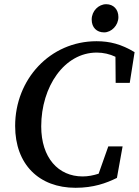

<svg xmlns="http://www.w3.org/2000/svg" viewBox="-20 -876 660 913"><path d="M339 17C425 17 485 -5 536 -30L563 -180H495L449 -50C424 -42 399 -37 373 -37C257 -37 176 -126 176 -275C176 -464 286 -626 440 -626C471 -626 502 -619 529 -606L530 -482H597L620 -628C557 -666 502 -680 439 -680C218 -680 52 -499 52 -277C52 -94 166 17 339 17ZM475 -722C510 -722 543 -755 543 -795C543 -831 520 -856 485 -856C449 -856 416 -824 416 -783C416 -745 440 -722 475 -722Z"/></svg>

Font: Source Serif Pro Semibold
Style: Italic
Weight: 600
Italic angle: -12°
Designer: Frank Grießhammer
Foundry: Adobe Systems Incorporated
Version: Version 3.001;hotconv 1.0.111;makeotfexe 2.5.65597